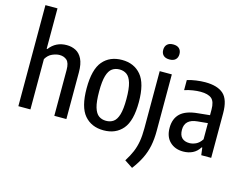

<svg xmlns="http://www.w3.org/2000/svg" viewBox="-131 -1029 1918 1483"><g transform="rotate(15 828.0 -287.5)"><path d="M59 0V-808H155.5V-484.5H161Q212 -552.5 299 -552.5Q339 -552.5 371.5 -535.8Q404 -519 423.5 -479.8Q443 -440.5 443 -373V0H346.5V-367Q346.5 -423 323.8 -443.8Q301 -464.5 265 -464.5Q239 -464.5 207.2 -450.8Q175.5 -437 155.5 -402.5V0Z M741.5 10Q644.5 10 588.5 -55.5Q532.5 -121 532.5 -270.5Q532.5 -421.5 588.2 -487Q644 -552.5 741.5 -552.5Q838 -552.5 894 -486.2Q950 -420 950 -271Q950 -121 894.5 -55.5Q839 10 741.5 10ZM741.5 -66Q775.5 -66 800 -83.2Q824.5 -100.5 837.8 -144.5Q851 -188.5 851 -269Q851 -352 837.5 -396.8Q824 -441.5 799.5 -459Q775 -476.5 741.5 -476.5Q708 -476.5 683.2 -459.2Q658.5 -442 645.2 -397.8Q632 -353.5 632 -272.5Q632 -190 645.2 -145.5Q658.5 -101 683 -83.5Q707.5 -66 741.5 -66Z M1030.5 233 965 190Q993.5 145.5 1010.8 104.5Q1028 63.5 1035.8 18Q1043.5 -27.5 1043.5 -86V-544H1140.5V-92Q1140.5 -26 1129.5 28Q1118.5 82 1094.2 131.5Q1070 181 1030.5 233ZM1092 -650.5Q1060 -650.5 1043.5 -666.5Q1027 -682.5 1027 -710Q1027 -738 1043.5 -754.2Q1060 -770.5 1092 -770.5Q1124 -770.5 1140.5 -754.2Q1157 -738 1157 -710Q1157 -682.5 1140.5 -666.5Q1124 -650.5 1092 -650.5Z M1378 9Q1312.5 9 1271.5 -30.5Q1230.5 -70 1230.5 -141Q1230.5 -215 1274.5 -256.5Q1318.5 -298 1415.5 -306.5L1507 -316V-360Q1507 -425 1478.8 -448.5Q1450.5 -472 1390.5 -472Q1363.5 -472 1330 -467Q1296.5 -462 1263.5 -451V-531.5Q1294.5 -541.5 1333.5 -547Q1372.5 -552.5 1406.5 -552.5Q1504.5 -552.5 1552.8 -509.2Q1601 -466 1601 -355.5V0H1521.5L1514 -59H1508.5Q1486.5 -23.5 1452.8 -7.2Q1419 9 1378 9ZM1326.5 -152Q1326.5 -108 1348 -87.2Q1369.5 -66.5 1408 -66.5Q1432.5 -66.5 1459 -78.5Q1485.5 -90.5 1507 -123V-252.5L1424.5 -244.5Q1326.5 -235 1326.5 -152Z"/></g></svg>

Font: Encode Sans Condensed Condensed Medium
Style: Regular
Weight: 500
Width: 3
Designer: Multiple Designers
Foundry: Impallari Type
Version: Version 3.000; ttfautohint (v1.8.3) -l 8 -r 50 -G 200 -x 14 